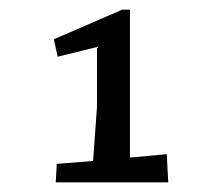

<svg xmlns="http://www.w3.org/2000/svg" viewBox="-20 -567 440 396"><path d="M99 -450 91 -486 232 -547H248V-242L324 -249L327 -191H95L97 -229L172 -235L180 -346V-470Z"/></svg>

Font: Galdeano
Style: Regular
Weight: 400
Designer: Dario Manuel Muhafara
Foundry: Dario Manuel Muhafara
Version: Version 1.001